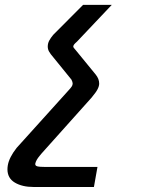

<svg xmlns="http://www.w3.org/2000/svg" viewBox="-20 -570 640 786"><path d="M10.5 123Q10.5 115.5 12 106.5Q17.5 74.5 48 35.5L260.5 -200Q269 -209 273.2 -215.2Q277.5 -221.5 277.5 -228Q277.5 -234 272.5 -244L199 -334.5Q186 -349.5 180.8 -359Q175.5 -368.5 175.5 -379.5Q175.5 -392.5 181.5 -403.8Q187.5 -415 198 -427.5L320 -550H437.5L295.5 -400Q287 -392.5 283.8 -388.5Q280.5 -384.5 280 -380Q279 -376 291 -363.5L372 -264.5Q386 -247 386 -228Q386 -217.5 379.5 -204.8Q373 -192 355 -170.5L150 58.5Q148.5 60.5 141.8 68.5Q135 76.5 130.5 84.5Q126 92.5 124.5 99.5Q123 108 132.2 110.8Q141.5 113.5 168 113.5H379L364.5 195.5H118Q71 195.5 40.8 177.5Q10.5 159.5 10.5 123Z"/></svg>

Font: JuliaMono Italic
Style: Regular
Weight: 400
Italic angle: -9°
Monospace: yes
Designer: cormullion
Foundry: corm
Version: Version 0.049; ttfautohint (v1.8.4)